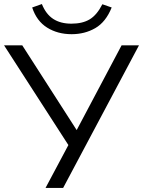

<svg xmlns="http://www.w3.org/2000/svg" viewBox="-21 -929 707 949"><path d="M0 0ZM204 0 317 -212 -1 -705H89L358 -286L580 -705H666L291 0ZM333 -760Q264 -760 212 -792.5Q160 -825 138 -892L186 -909Q206 -859 242 -835.5Q278 -812 332 -812Q387 -812 422.5 -833.5Q458 -855 485 -908L531 -892Q502 -820 450 -790Q398 -760 333 -760Z"/></svg>

Font: Winston
Style: Regular
Weight: 400
Designer: Original fonts by Vernon Adams / Changes by Cristiano Sobral
Foundry: Original fonts by Vernon Adams / Changes by Cristiano Sobral
Version: Version 2.503;July 17, 2020;FontCreator 13.0.0.2655 64-bit